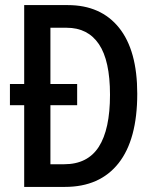

<svg xmlns="http://www.w3.org/2000/svg" viewBox="-20 -734 617 754"><path d="M246 -714Q376 -714 447.5 -625Q519 -536 519 -366Q519 -186 445.5 -93Q372 0 235 0H75V-321H19V-404H75V-714ZM242 -625H178V-404H283V-321H178V-89H232Q324 -89 368 -157.5Q412 -226 412 -362Q412 -496 368.5 -560.5Q325 -625 242 -625Z"/></svg>

Font: Avrile Sans Condensed Medium
Style: Regular
Weight: 500
Width: 3
Designer: Monotype Design Team
Foundry: Monotype Imaging Inc.
Version: Version 2.001;September 10, 2019;FontCreator 11.5.0.2425 64-